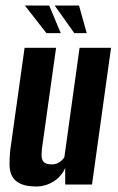

<svg xmlns="http://www.w3.org/2000/svg" viewBox="-20 -668 426 695"><path d="M112 7Q76 7 55 -2.5Q34 -12 24.5 -29Q15 -46 14.5 -70Q14 -94 17 -124L69 -495H183L132 -131Q131 -119 130.5 -108.5Q130 -98 133 -90Q136 -82 144 -77.5Q152 -73 167 -73Q180 -73 189 -77.5Q198 -82 204 -88Q210 -94 213 -99L268 -495H382L313 0H216V-60Q202 -28 173 -10.5Q144 7 112 7ZM294 -548H249L178 -648H266ZM200 -548H148L70 -648H158Z"/></svg>

Font: Alumni Sans Thin
Style: Bold Italic
Weight: 700
Italic angle: -8°
Version: Version 1.016